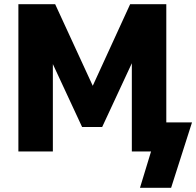

<svg xmlns="http://www.w3.org/2000/svg" viewBox="-20 -725 939 919"><path d="M650 174 703 0H611V-465L629 -461L469 -117H373L215 -457L233 -461V0H68V-705H244L443 -273H405L603 -705H776V-139H899L799 174Z"/></svg>

Font: Nunito Sans 10pt SemiCondensed Black
Style: Regular
Weight: 900
Width: 4
Designer: Vernon Adams
Foundry: Vernon Adams
Version: Version 3.101;gftools[0.9.27]